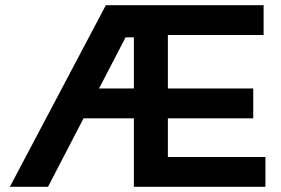

<svg xmlns="http://www.w3.org/2000/svg" viewBox="-20 -720 1083 740"><path d="M18 0 388 -700H591V-576H464L165 0ZM241 -264V-379H597V-264ZM496 0V-700H996V-585H627V-379H956V-264H627V-115H1003V0Z"/></svg>

Font: REM Medium
Style: Regular
Weight: 500
Designer: Octavio Pardo
Foundry: Ashler Design
Version: Version 1.005;gftools[0.9.28]